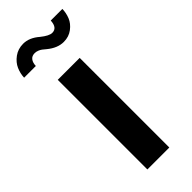

<svg xmlns="http://www.w3.org/2000/svg" viewBox="-273 -772 804 804"><g transform="rotate(-45 128.5 -370.0)"><path d="M287.1 -727.1Q286.6 -703.1 277.6 -680.9Q268.6 -658.7 246.3 -641.8Q224.1 -625 193.8 -625Q157.2 -625 121.6 -654.3Q112.3 -662.1 106.7 -666.5Q101.1 -670.9 92 -674.6Q83 -678.2 74.2 -678.2Q57.1 -678.2 48.6 -666.7Q40 -655.3 39.6 -636.7H-29.8Q-28.8 -661.1 -18.8 -683.8Q-8.8 -706.5 14.2 -723.4Q37.1 -740.2 67.9 -740.2Q104 -740.2 138.2 -710.4Q168.5 -686 186.5 -686Q216.3 -686 218.3 -727.1ZM63.5 0V-530.8H193.4V0Z"/></g></svg>

Font: Epilogue SemiBold
Style: Regular
Weight: 600
Designer: Tyler Finck
Foundry: Etcetera Type Co
Version: Version 2.112